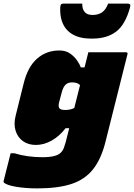

<svg xmlns="http://www.w3.org/2000/svg" viewBox="-70 -840 743 1065"><path d="M259 -560Q295 -560 319 -543Q343 -526 358 -504Q373 -482 378 -466H399Q404 -487 409.5 -508Q415 -529 420 -550H629Q640 -550 637 -539Q607 -419 575.5 -294Q544 -169 516 -57Q492 41 446.5 98.5Q401 156 326 180.5Q251 205 137 205Q72 205 19 196Q-34 187 -49 172Q-51 170 -50 164Q-40 126 -30.5 87Q-21 48 -11 10H9Q81 32 165 32Q206 32 230.5 25.5Q255 19 267 7Q279 -5 284.5 -20.5Q290 -36 294 -50Q299 -70 304 -89.5Q309 -109 314 -129H294Q260 -85 217 -60.5Q174 -36 129 -36Q87 -36 57.5 -57Q28 -78 16.5 -115Q5 -152 17 -199L62 -380Q85 -471 136.5 -515.5Q188 -560 259 -560ZM259 -240Q266 -230 292 -230Q321 -230 342 -241Q350 -273 358 -304.5Q366 -336 374 -368Q367 -375 356.5 -379Q346 -383 329 -383Q307 -383 293.5 -370Q280 -357 272 -326L257 -269Q253 -250 259 -240ZM443 -757Q475 -757 496 -771.5Q517 -786 530 -820H638Q647 -820 651 -816Q655 -812 651 -798Q625 -703 574 -664.5Q523 -626 444 -626H434Q350 -626 305.5 -670Q261 -714 264 -798Q265 -811 268.5 -815.5Q272 -820 283 -820H386Q386 -757 443 -757Z"/></svg>

Font: Recursive Mn Lnr St XBk
Style: Italic
Weight: 1000
Italic angle: -15°
Monospace: yes
Version: Version 1.079;hotconv 1.0.112;makeotfexe 2.5.65598; ttfautoh